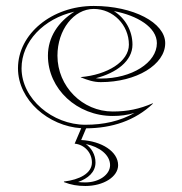

<svg xmlns="http://www.w3.org/2000/svg" viewBox="-20 -425 610 645"><path d="M252.7 45.4 269.3 6.1C356.4 5.6 433.6 -19.6 494 -77L493 -78C449 -59 408.3 -50.4 358.9 -50.4C256.5 -50.4 173 -135 173 -238C173 -324.7 227.7 -395 295 -395C360.1 -395 413 -341.2 413 -275C413 -217.9 340.1 -173.5 251 -166L252 -165C274.6 -155.8 294.6 -149.1 318.6 -149.1C438.1 -149.1 535 -207.7 535 -280C535 -349 427.5 -405 295 -405C154.4 -405 40.4 -311.2 40.4 -195.6C40.4 -88.7 143 -1.2 252.9 5.7L230.8 57.6C263.8 60.7 288.8 87.8 288.8 120.8C288.8 157.4 246.7 178.9 194.8 184.8V186.8C218.8 196.2 240.9 199.8 266.8 199.8C327.5 199.8 376.8 169 376.8 129.8C376.8 84.4 321.7 48.9 252.7 45.4ZM268.3 58.9C313.6 68 349.8 94.9 349.8 129.8C349.8 161.8 312.6 187.8 266.8 187.8C258.2 187.8 249.5 187.3 242.3 186.5C275.3 174.5 300.8 153.7 300.8 120.8C300.8 94.8 287.2 72 268.3 58.9ZM362.5 -387.8C441.3 -373 507 -333.4 507 -280C507 -214.4 422.6 -161.1 318.6 -161.1C313 -161.1 306.3 -161.7 301.9 -162.3C370.2 -179.7 425 -219.6 425 -275C425 -322.6 399.9 -364.5 362.5 -387.8ZM229.9 -385.8C175.3 -351.4 141 -299.9 141 -238C141 -126.2 238.6 -35.4 358.9 -35.4C384.9 -35.4 406.9 -38.3 431.8 -45.6C382.8 -17.9 328.1 -5.9 266.8 -5.9C157.1 -5.9 52.4 -92.5 52.4 -195.6C52.4 -284.8 126.1 -362.2 229.9 -385.8Z"/></svg>

Font: SortefaxS01
Style: Medium
Weight: 500
Designer: gluk
Foundry: gluk
Version: Version 0.261